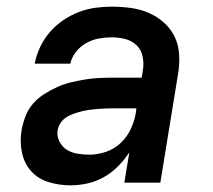

<svg xmlns="http://www.w3.org/2000/svg" viewBox="-20 -548 640 576"><path d="M191 8Q157 8 125 -2Q93 -12 72.5 -35.5Q52 -59 45.5 -92Q39 -125 45 -159Q49 -180 57 -200.5Q65 -221 79.5 -237.5Q94 -254 113 -266Q132 -278 152 -287Q172 -296 193 -301Q214 -306 235 -309.5Q256 -313 276.5 -314Q297 -315 318 -315H405L409 -340Q412 -360 407.5 -380Q403 -400 389 -413Q375 -426 355.5 -431Q336 -436 315 -436Q296 -436 276.5 -432.5Q257 -429 239 -419Q221 -409 208 -392.5Q195 -376 191 -357H84Q89 -382 100 -406Q111 -430 128.5 -450.5Q146 -471 168.5 -486.5Q191 -502 215.5 -511.5Q240 -521 265 -524.5Q290 -528 315 -528Q345 -528 373.5 -524Q402 -520 427 -509Q452 -498 472.5 -479.5Q493 -461 504.5 -436.5Q516 -412 517.5 -383Q519 -354 514 -325L461 0H353L368 -91Q368 -91 368 -91Q368 -91 368 -91Q368 -91 368 -91Q368 -91 368 -91Q353 -68 333.5 -48.5Q314 -29 290.5 -16Q267 -3 241.5 2.5Q216 8 191 8ZM248 -84Q273 -84 298 -92.5Q323 -101 342.5 -119.5Q362 -138 373 -162.5Q384 -187 388 -212L389 -223H318Q306 -223 294.5 -222.5Q283 -222 271.5 -221Q260 -220 248.5 -218.5Q237 -217 225 -214Q213 -211 201.5 -207Q190 -203 179.5 -196.5Q169 -190 162 -179.5Q155 -169 153 -158Q150 -140 158 -124Q166 -108 180 -99Q194 -90 212 -87Q230 -84 248 -84Z"/></svg>

Font: Iosevka SS04 SmBd Ex Obl
Style: Regular
Weight: 600
Width: 7
Italic angle: -9°
Monospace: yes
Designer: Belleve Invis
Foundry: Belleve Invis
Version: Version 19.0.0; ttfautohint (v1.8.4)